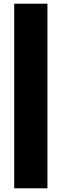

<svg xmlns="http://www.w3.org/2000/svg" viewBox="-20 -810 335 1040"><path d="M237 -790V210H57V-790Z"/></svg>

Font: Georama Extended ExtraBold
Style: Regular
Weight: 800
Width: 7
Designer: Jean-Baptiste Levee
Foundry: Production Type
Version: Version 1.000